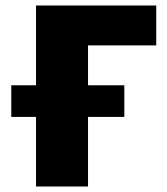

<svg xmlns="http://www.w3.org/2000/svg" viewBox="-20 -678 606 698"><path d="M111 0V-658H300V0ZM207 -513V-658H548V-513ZM21 -253V-368H432V-253Z"/></svg>

Font: Ysabeau SC Black
Style: Regular
Weight: 900
Designer: Christian Thalmann (Catharsis Fonts)
Version: Version 2.001;gftools[0.9.30]; featfreeze: smcp